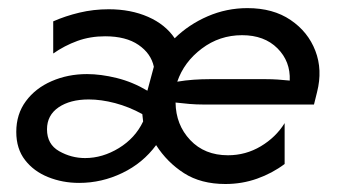

<svg xmlns="http://www.w3.org/2000/svg" viewBox="-20 -445 832 473"><path d="M535.4 8.3Q475 8.3 433.3 -18.4Q391.7 -45.1 364.6 -87.5Q331.9 -43.1 281.2 -18.8Q230.6 5.6 175 5.6Q134 5.6 98.6 -8.7Q63.2 -22.9 41.7 -50.7Q20.1 -78.5 20.1 -120.1Q20.1 -163.9 43.8 -195.8Q67.4 -227.8 107.3 -245.1Q147.2 -262.5 194.4 -262.5Q228.5 -262.5 267.7 -252.8Q306.9 -243.1 343.1 -221.5L359 -280.6Q352.1 -313.2 321.2 -334.4Q290.3 -355.6 238.9 -355.6Q202.1 -355.6 170.5 -344.1Q138.9 -332.6 111.1 -313.2V-392.4Q141 -405.6 175.7 -413.9Q210.4 -422.2 247.9 -422.2Q302.1 -422.2 344.8 -403.5Q387.5 -384.7 410.4 -350.7Q445.1 -384.7 491.7 -404.9Q538.2 -425 589.6 -425Q652.8 -425 695.8 -395.8Q738.9 -366.7 756.9 -319.8Q775 -272.9 761.1 -218.1L753.5 -187.5H481.2Q463.9 -187.5 446.9 -188.9Q429.9 -190.3 412.5 -192.4Q413.2 -137.5 448.6 -100Q484 -62.5 541.7 -62.5Q585.4 -62.5 622.6 -84.7Q659.7 -106.9 681.2 -141.7V-41Q650.7 -18.1 613.5 -4.9Q576.4 8.3 535.4 8.3ZM189.6 -55.6Q232.6 -55.6 272.9 -80.2Q313.2 -104.9 332.6 -145.8L330.6 -163.9Q297.9 -181.9 263.5 -191Q229.2 -200 198.6 -200Q152.8 -200 124.3 -180.6Q95.8 -161.1 95.8 -126.4Q95.8 -89.6 125.7 -72.6Q155.6 -55.6 189.6 -55.6ZM416.7 -243.8Q436.8 -247.2 456.9 -248.6Q477.1 -250 496.5 -250H634.7Q650 -250 664.6 -249Q679.2 -247.9 693.8 -246.5Q695.8 -293.8 663.5 -326Q631.2 -358.3 576.4 -358.3Q520.8 -358.3 477.1 -325.3Q433.3 -292.4 416.7 -243.8Z"/></svg>

Font: Afacad
Style: Italic
Weight: 400
Italic angle: -14°
Designer: Kristian Moeller
Foundry: Dicotype
Version: Version 1.000